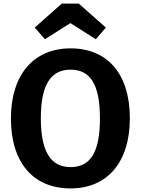

<svg xmlns="http://www.w3.org/2000/svg" viewBox="-20 -1035 786 1072"><path d="M231 -816 373 -906 515 -816 571 -881 420 -1015H325L174 -881ZM374 -765C168 -765 41 -618 41 -374C41 -124 168 17 374 17C579 17 705 -129 705 -374C705 -624 579 -765 374 -765ZM374 -646C481 -646 538 -569 538 -374C538 -178 481 -102 374 -102C270 -102 208 -178 208 -374C208 -569 268 -646 374 -646Z"/></svg>

Font: Glow Sans SC Normal
Style: Bold
Weight: 700
Designer: Ryoko NISHIZUKA (kana, bopomofo & ideographs); Paul D. Hunt (Latin, Greek & Cyrillic); Sandoll Communications, Soo-young
Version: Version 0.93